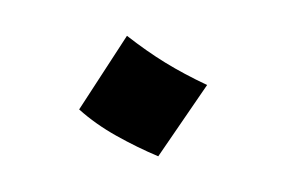

<svg xmlns="http://www.w3.org/2000/svg" viewBox="-38 -454 462 311"><g transform="rotate(-10 193.5 -298.5)"><path d="M201 -198Q170 -218 140 -242.5Q110 -267 88 -295L185 -399Q212 -369 238.5 -345.5Q265 -322 299 -298Z"/></g></svg>

Font: Marhey
Style: Regular
Weight: 400
Designer: Nur Syamsi & Bustanul Arifin
Foundry: Namelatype
Version: Version 1.000; ttfautohint (v1.8.4.7-5d5b)